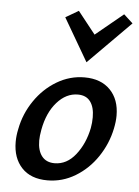

<svg xmlns="http://www.w3.org/2000/svg" viewBox="-51 -735 565 782"><g transform="rotate(5 231.0 -344.5)"><path d="M30 -139Q30 -165 36 -192Q48 -255 84.5 -308.5Q121 -362 174 -393.5Q227 -425 287 -425Q354 -425 392 -386Q430 -347 430 -281Q430 -257 424 -228Q411 -165 375 -111.5Q339 -58 286 -26Q233 6 172 6Q104 6 67 -33.5Q30 -73 30 -139ZM330 -222Q334 -243 334 -266Q334 -307 317 -330Q300 -353 266 -353Q218 -353 180.5 -310.5Q143 -268 130 -198Q125 -171 125 -153Q125 -112 143 -89Q161 -66 195 -66Q245 -66 281 -111.5Q317 -157 330 -222ZM187 -662 240 -693 312 -602 425 -695 462 -661 289 -487Z"/></g></svg>

Font: Ysabeau Semibold
Style: Italic
Weight: 600
Italic angle: -12°
Designer: Christian Thalmann (Catharsis Fonts)
Version: Version 0.003